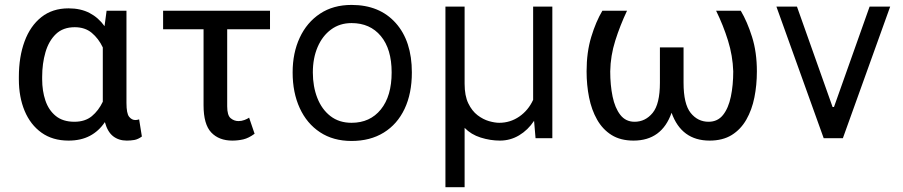

<svg xmlns="http://www.w3.org/2000/svg" viewBox="-20 -573 3742 796"><path d="M58.2 -244.3V-254.3Q58.2 -337.4 81.9 -401.5Q105.5 -465.6 151.5 -502Q197.4 -538.4 264.2 -538.4Q314.3 -538.4 351.2 -519.2Q388.1 -500 413.4 -464.5L421.9 -528.4H504.3V-146.3Q504.3 -102.6 515.3 -89Q526.3 -75.3 541.2 -75.3Q548.3 -75.3 556.8 -78.1L568.2 -7.1Q552.2 4.6 536.9 7.3Q521.7 9.9 505.7 9.9Q472.3 9.9 449 -8.2Q425.8 -26.3 414.8 -66.8Q389.9 -29.5 352.6 -9.8Q315.3 9.9 264.2 9.9Q198.2 9.9 152.2 -22.9Q106.2 -55.8 82.2 -113.1Q58.2 -170.5 58.2 -244.3ZM154.8 -254.3V-244.3Q154.8 -196 168.3 -156.1Q181.8 -116.1 211.3 -92.2Q240.8 -68.2 288.4 -68.2Q332.7 -68.2 360.8 -91.4Q388.8 -114.7 406.2 -151.3V-376.4Q388.5 -413.4 360.4 -436.8Q332.4 -460.2 289.8 -460.2Q241.5 -460.2 211.8 -431.8Q182.2 -403.4 168.5 -356.5Q154.8 -309.7 154.8 -254.3Z M1099.4 -528.4V-451.7H921.9V-132.1Q921.9 -94.8 936.3 -82.9Q950.6 -71 968.8 -71Q981.5 -71 993.4 -75.5Q1005.3 -79.9 1012.8 -85.2L1035.5 -18.5Q1011 -0.4 988.8 4.8Q966.6 9.9 943.2 9.9Q887.8 9.9 855.8 -23.8Q823.9 -57.5 823.9 -136.4V-451.7H656.2V-528.4Z M1437.5 11.4Q1361.5 11.4 1306.8 -24.7Q1252.1 -60.7 1222.7 -124.8Q1193.2 -188.9 1193.2 -272.7Q1193.2 -353.7 1222.7 -416.9Q1252.1 -480.1 1306.8 -516.3Q1361.5 -552.6 1437.5 -552.6Q1553.6 -552.6 1620.6 -477.6Q1687.5 -402.7 1687.5 -272.7Q1687.5 -185.4 1657.3 -121.6Q1627.1 -57.9 1571 -23.3Q1514.9 11.4 1437.5 11.4ZM1437.5 -63.9Q1514.2 -63.9 1558.9 -119.3Q1603.7 -174.7 1603.7 -272.7Q1603.7 -369.7 1558.9 -423.5Q1514.2 -477.3 1437.5 -477.3Q1388.5 -477.3 1352.5 -450.6Q1316.4 -424 1296.7 -377.8Q1277 -331.7 1277 -272.7Q1277 -214.5 1295.5 -167.1Q1313.9 -119.7 1349.8 -91.8Q1385.7 -63.9 1437.5 -63.9Z M1826.7 -545.5H1906.2V-225.9Q1906.2 -176.1 1921.5 -144.5Q1936.8 -112.9 1959.9 -95.3Q1983 -77.8 2007.3 -70.8Q2031.6 -63.9 2049.7 -63.9Q2095.5 -63.9 2133 -89.8Q2170.5 -115.8 2190.3 -159.1V-545.5H2269.9V0H2200.3L2194.2 -72.1Q2168.7 -33.7 2132.1 -11.9Q2095.5 9.9 2052.6 9.9Q2012.8 9.9 1972.8 -2.7Q1932.9 -15.3 1906.2 -43V203.1H1826.7Z M2477.3 -528.4H2579.5Q2550.8 -467.7 2530.9 -404.8Q2511 -342 2509.9 -277Q2509.9 -220.2 2519.7 -172.8Q2529.5 -125.4 2551.7 -96.8Q2573.9 -68.2 2610.8 -68.2Q2655.5 -68.2 2685.7 -104.9Q2715.9 -141.7 2715.9 -230.1V-376.4H2813.9V-230.1Q2813.9 -141.7 2843.4 -104.9Q2872.9 -68.2 2917.6 -68.2Q2955.3 -68.2 2977.6 -96.4Q3000 -124.6 3009.9 -172.1Q3019.9 -219.5 3019.9 -277Q3017.8 -342 2998.2 -404.8Q2978.7 -467.7 2948.9 -528.4H3051.1Q3077.8 -483.7 3097.8 -420.3Q3117.9 -356.9 3117.9 -277Q3117.9 -220.5 3107.6 -169Q3097.3 -117.5 3074.2 -77.1Q3051.1 -36.6 3013.7 -13.3Q2976.2 9.9 2921.9 9.9Q2805.4 9.9 2764.2 -105.5Q2723.7 9.9 2606.5 9.9Q2552.6 9.9 2515.4 -13.3Q2478.3 -36.6 2455.4 -77.1Q2432.5 -117.5 2422.2 -169Q2411.9 -220.5 2411.9 -277Q2411.9 -356.9 2431.3 -420.3Q2450.6 -483.7 2477.3 -528.4Z M3670.5 -545.5 3474.4 0H3394.9L3198.9 -545.5H3284.1L3431.8 -129.3H3437.5L3585.2 -545.5Z"/></svg>

Font: Interface
Style: Regular
Weight: 400
Designer: Rasmus Andersson
Foundry: rsms
Version: Version 1.8